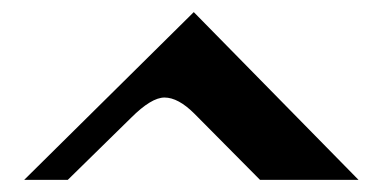

<svg xmlns="http://www.w3.org/2000/svg" viewBox="-20 -763 626 314"><path d="M405.3 -468.8 297.9 -577.1Q271.5 -603.5 249 -603.5Q227.5 -603.5 194.3 -570.3L90.8 -468.8H19.5L296.9 -743.2L566.4 -468.8Z"/></svg>

Font: spinweradBold
Style: Regular
Weight: 700
Width: 7
Version: Version 0.3 ; ttfautohint (v1.2) -l 8 -r 50 -G 200 -x 14 -D 